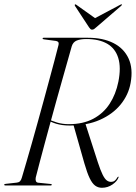

<svg xmlns="http://www.w3.org/2000/svg" viewBox="-25 -879 644 910"><path d="M195.5 -313.5 198.5 -317Q220.5 -305.5 246.2 -298Q272 -290.5 301 -290.5Q368.5 -290.5 416.8 -316Q465 -341.5 494.5 -386.8Q524 -432 536 -491.5Q549.5 -559 535.5 -604.2Q521.5 -649.5 483 -671.8Q444.5 -694 384.5 -694Q356 -694 338.5 -686.8Q321 -679.5 315 -659.5Q306 -627.5 294.2 -586Q282.5 -544.5 269 -497Q255.5 -449.5 241.5 -399Q227.5 -348.5 213.8 -298Q200 -247.5 187.2 -200Q174.5 -152.5 163.5 -111.2Q152.5 -70 144.5 -38Q142.5 -28.5 145 -21.2Q147.5 -14 156 -13L215 -7Q217.5 -7 219 -6Q220.5 -5 220.5 -3.5Q220.5 -2 219.2 -1Q218 0 216 0H0.5Q-2 0 -3.5 -0.8Q-5 -1.5 -5 -3Q-5 -5.5 -3 -6.5Q-1 -7.5 1.5 -7.5L55 -13.5Q64.5 -14.5 70 -20.2Q75.5 -26 78.5 -37Q88 -69 100.2 -110.8Q112.5 -152.5 126 -200.5Q139.5 -248.5 153.8 -299.8Q168 -351 182 -402.2Q196 -453.5 209 -501.8Q222 -550 233.2 -592Q244.5 -634 252.5 -666.5Q254.5 -675.5 250.8 -679.8Q247 -684 240 -685L183.5 -692.5Q179 -693 178 -694Q177 -695 177 -696.5Q177 -698.5 178.2 -699.2Q179.5 -700 181.5 -700H392.5Q463 -700 512.8 -674.8Q562.5 -649.5 584.5 -601.5Q606.5 -553.5 594 -485.5Q584 -429.5 546.8 -383.8Q509.5 -338 448.5 -311Q387.5 -284 306 -284Q270 -284 242.2 -292.2Q214.5 -300.5 195.5 -313.5ZM323.5 -286 379 -295 439 -109Q451.5 -71 461.5 -51Q471.5 -31 481 -24Q490.5 -17 501.5 -17Q511 -17 518.2 -22.2Q525.5 -27.5 531.5 -38.5Q533 -40 534 -41Q535 -42 536 -41.5Q537 -41.5 537 -40.8Q537 -40 537 -38.5Q530.5 -20 508 -4.5Q485.5 11 458 11Q440 11 426 0.8Q412 -9.5 400 -34.5Q388 -59.5 375 -104.5ZM434 -787 336.5 -856.5Q332.5 -859.5 330.5 -858Q329.5 -857.5 329.2 -855.8Q329 -854 330 -851.5L397 -749.5Q401 -744 403.8 -741.2Q406.5 -738.5 411.5 -738.5Q416.5 -738.5 420.8 -741.2Q425 -744 431 -749.5L549.5 -851.5Q552 -854 552.8 -855.8Q553.5 -857.5 552.5 -858Q551.5 -859 549.8 -858.2Q548 -857.5 545 -856.5L414 -787Z"/></svg>

Font: Fraunces 120pt Light
Style: Italic
Weight: 300
Italic angle: -16°
Version: Version 1.000;[b76b70a41]